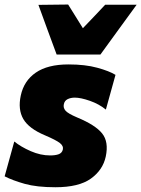

<svg xmlns="http://www.w3.org/2000/svg" viewBox="-30 -792 608 827"><path d="M208.5 14.5Q128.5 14.5 76.2 -0.2Q24 -15 -10 -32.5L31.5 -182.5Q60 -159.5 102.2 -141Q144.5 -122.5 186 -122.5Q208 -122.5 222.2 -127.5Q236.5 -132.5 240.5 -147Q244.5 -163 227.8 -176Q211 -189 164 -209Q94.5 -238 70.5 -279.2Q46.5 -320.5 59.5 -380.5Q73 -444 124.2 -479.2Q175.5 -514.5 265 -514.5Q337 -514.5 389 -500.2Q441 -486 467.5 -469.5L426 -320Q396.5 -344 357 -357.8Q317.5 -371.5 292 -371.5Q275 -371.5 261.5 -365Q248 -358.5 245 -343Q241.5 -328 252 -315.5Q262.5 -303 302.5 -286Q381 -253.5 410 -217.2Q439 -181 425.5 -117.5Q413 -59.5 361.2 -22.5Q309.5 14.5 208.5 14.5ZM214 -557Q194 -610.5 174.5 -664Q155 -717.5 135.5 -771L263.5 -772.5Q279 -747.5 295 -722Q311 -696.5 327 -670.5Q351.5 -696 375.5 -721.2Q399.5 -746.5 423 -771.5H558.5Q519 -717 480.2 -664Q441.5 -611 402.5 -557Z"/></svg>

Font: Commissioner ExtraBold
Style: Italic
Weight: 800
Italic angle: -12°
Designer: Kostas Bartsokas
Foundry: Kostas Bartsokas
Version: Version 1.000; ttfautohint (v1.8.3)